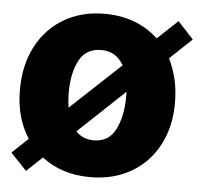

<svg xmlns="http://www.w3.org/2000/svg" viewBox="-44 -587 696 644"><g transform="rotate(5 303.5 -265.0)"><path d="M511 -410Q544 -344 544 -262Q544 -183 512 -121.5Q480 -60 420.5 -25Q361 10 282 10Q185 10 119 -42L66 8L12 -49L66 -100Q22 -167 22 -262Q22 -344 54.5 -407Q87 -470 146.5 -505Q206 -540 283 -540Q392 -540 464 -473L532 -537L585 -480ZM190 -216 358 -373Q333 -418 283 -418Q231 -418 208.5 -375Q186 -332 186 -268Q186 -239 190 -216ZM379 -286 223 -139Q246 -114 283 -114Q334 -114 356.5 -159Q379 -204 379 -268Z"/></g></svg>

Font: Morrison
Style: Bold
Weight: 700
Designer: Pablo Impallari, Rodrigo Fuenzalida (Modified by Dan O. Williams)
Version: Version 0.03;June 6, 2019;FontCreator 11.5.0.2425 64-bit; tt